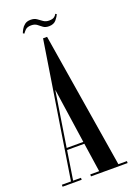

<svg xmlns="http://www.w3.org/2000/svg" viewBox="-155 -863 639 921"><g transform="rotate(-20 164.0 -402.5)"><path d="M-2.5 0V-10H44L153 -701H173.5L286 -10H329.5V0H142.5V-10H188L166 -158H78L55 -10H95V0ZM79.5 -168H164.5L123.5 -449ZM200 -745.5Q181.5 -745.5 170.5 -754Q159.5 -762.5 148.8 -770.8Q138 -779 120 -779Q99.5 -779 89.2 -768.2Q79 -757.5 77 -753L70 -756.5Q72.5 -764 78.8 -775.5Q85 -787 96.5 -796Q108 -805 127 -805Q145.5 -805 157.5 -796.5Q169.5 -788 181.2 -779.5Q193 -771 210 -771Q229 -771 237.8 -778.5Q246.5 -786 248 -791.5L254.5 -787.5Q250.5 -777 237.8 -761.2Q225 -745.5 200 -745.5Z"/></g></svg>

Font: Imbue 100pt Medium
Style: Regular
Weight: 500
Designer: Tyler Finck
Foundry: Etcetera Type Company
Version: Version 1.102; ttfautohint (v1.8.3)